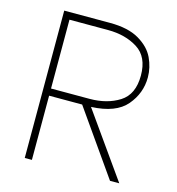

<svg xmlns="http://www.w3.org/2000/svg" viewBox="-105 -791 813 881"><g transform="rotate(15 301.5 -350.0)"><path d="M325 -305 541 0H497L283 -305H126V0H92V-700H309Q396 -700 448 -669.5Q500 -639 521 -594.5Q542 -550 542 -503Q542 -428 492 -369Q442 -310 325 -305ZM126 -339H309Q392 -339 450.5 -376Q509 -413 509 -503Q509 -592 450.5 -629Q392 -666 309 -666H126Z"/></g></svg>

Font: Be Vietnam Thin
Style: Regular
Weight: 100
Designer: Gabriel Lam
Foundry: TypeRant
Version: Version 4.000